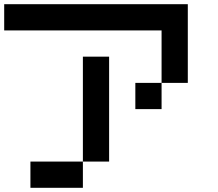

<svg xmlns="http://www.w3.org/2000/svg" viewBox="-20 -895 1040 915"><path d="M0 -750V-875H875V-500H750V-750ZM125 0V-125H375V0ZM375 -125V-625H500V-125ZM625 -375V-500H750V-375Z"/></svg>

Font: Galmuri7 Regular
Style: Regular
Weight: 400
Designer: Lee Minseo (quiple)
Version: Version 2.399;hotconv 1.1.1;makeotfexe 2.6.0 DEVELOPMENT